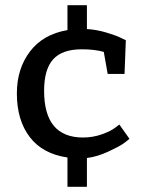

<svg xmlns="http://www.w3.org/2000/svg" viewBox="-20 -720 550 740"><path d="M315 -700V-608Q351 -606 388.5 -595Q426 -584 446 -574L465 -565L460 -435H395L380 -520Q345 -530 295 -530Q220 -530 185 -491.5Q150 -453 150 -370Q150 -190 300 -190Q338 -190 373 -202.5Q408 -215 424 -228L440 -240L479 -185Q471 -178 456 -167Q441 -156 398 -136Q355 -116 315 -111V0H240V-113Q144 -127 94.5 -192Q45 -257 45 -360Q45 -455 95.5 -521.5Q146 -588 240 -604V-700Z"/></svg>

Font: Bitter
Style: Regular
Weight: 400
Designer: Sol Matas
Foundry: Sol Matas
Version: Version 1.300;PS 001.300;hotconv 1.0.70;makeotf.lib2.5.58329